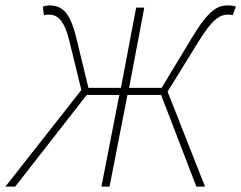

<svg xmlns="http://www.w3.org/2000/svg" viewBox="-54 -688 890 708"><path d="M-34 0H2L266 -338H386L320 0H350L416 -338H540L670 0H702L564 -350L680 -538C732 -622 760 -634 786 -634C794 -634 798 -634 804 -632L816 -664C810 -666 800 -668 788 -668C748 -668 717 -654 652 -546L542 -364H422L478 -660H448L392 -364H272L228 -546C206 -636 180 -668 128 -668C120 -668 110 -666 104 -664L108 -632C116 -634 120 -634 126 -634C156 -634 182 -618 202 -536L246 -356Z"/></svg>

Font: Source Sans Pro ExtraLight
Style: Italic
Weight: 200
Italic angle: -11°
Designer: Paul D. Hunt
Foundry: Adobe Systems Incorporated
Version: Version 3.006;hotconv 1.0.111;makeotfexe 2.5.65597